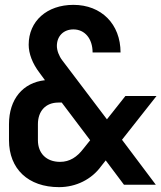

<svg xmlns="http://www.w3.org/2000/svg" viewBox="-20 -760 664 790"><path d="M223 10C293 10 357 -22 396 -76L415 -100L490 0H621L482 -185L624 -365H496L420 -269L236 -512C223 -529 214 -552 214 -571C214 -611 241 -639 282 -639C329 -639 361 -601 361 -544H476C476 -661 397 -740 282 -740C173 -740 98 -673 98 -576C98 -540 113 -499 143 -460L165 -430C74 -420 17 -352 17 -249V-183C17 -65 96 10 223 10ZM227 -94C171 -94 136 -129 136 -183V-249C136 -303 168 -338 220 -338H234L351 -183L323 -148C297 -114 267 -94 227 -94Z"/></svg>

Font: JetBrains Mono
Style: Bold
Weight: 558
Monospace: yes
Designer: Philipp Nurullin, Konstantin Bulenkov
Foundry: JetBrains
Version: Version 2.305